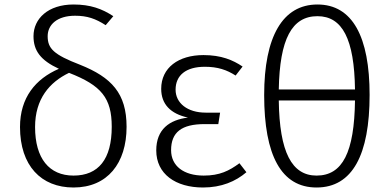

<svg xmlns="http://www.w3.org/2000/svg" viewBox="-20 -822 1733 854"><path d="M336 -534C219 -579 192 -606 192 -661C192 -712 234 -752 314 -752C368 -752 405 -739 450 -710L484 -750C434 -783 382 -802 307 -802C194 -802 129 -739 129 -661C129 -597 160 -554 242 -516C138 -471 69 -388 69 -257C69 -85 163 12 307 12C458 12 543 -96 543 -258C543 -407 476 -478 336 -534ZM307 -41C199 -41 136 -117 136 -257C136 -382 200 -456 287 -498C431 -442 477 -386 477 -258C477 -114 418 -41 307 -41Z M885 -577C774 -577 697 -521 697 -427C697 -359 738 -316 816 -299C734 -289 675 -247 675 -153C675 -48 761 12 883 12C965 12 1028 -15 1076 -56L1045 -96C999 -62 957 -41 886 -41C797 -41 741 -84 741 -154C741 -234 788 -270 890 -270H951L959 -321H895C813 -321 761 -364 761 -423C761 -487 807 -525 891 -525C949 -525 989 -511 1028 -486L1059 -526C1016 -555 964 -577 885 -577Z M1392 -802C1237 -802 1155 -659 1155 -399C1155 -131 1231 12 1388 12C1548 12 1624 -134 1624 -400C1624 -658 1548 -802 1392 -802ZM1392 -750C1503 -750 1556 -648 1559 -424H1220C1224 -648 1278 -750 1392 -750ZM1388 -41C1278 -41 1223 -145 1220 -375H1559C1556 -145 1504 -41 1388 -41Z"/></svg>

Font: Glow Sans SC Normal
Style: Regular
Weight: 400
Designer: Ryoko NISHIZUKA (kana, bopomofo & ideographs); Paul D. Hunt (Latin, Greek & Cyrillic); Sandoll Communications, Soo-young
Version: Version 0.93